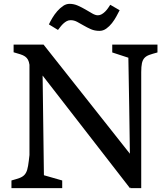

<svg xmlns="http://www.w3.org/2000/svg" viewBox="-20 -979 873 999"><path d="M39.6 -40Q64.9 -46.9 81.1 -52.7Q97.2 -58.6 106.9 -68.8Q116.7 -79.1 121.6 -96.2Q126.5 -113.3 129.9 -142.6L133.3 -172.4V-642.1Q130.9 -658.2 125.5 -668.2Q120.1 -678.2 110.4 -685.1Q100.6 -691.9 85.9 -696.5Q71.3 -701.2 50.8 -707V-747.1H206.5L655.8 -179.2L652.3 -422.9L647.9 -678.7L564 -706.1V-747.1H799.3V-706.1Q773.4 -699.2 757.1 -693.4Q740.7 -687.5 731.4 -677.2Q722.2 -667 718.5 -649.9Q714.8 -632.8 714.8 -603.5V0H658.2L657.7 -6.3L656.2 0L201.7 -585.9L208.5 -68.4L209.5 -66.9L303.7 -40V0H39.6ZM497.6 -818.4Q472.7 -818.4 452.9 -827.1Q433.1 -835.9 415.5 -846.2Q397.9 -856.4 381.6 -865.2Q365.2 -874 347.7 -874Q336.4 -874 327.4 -869.1Q318.4 -864.3 310.3 -856.9Q302.2 -849.6 295.2 -840.6Q288.1 -831.5 281.7 -823.2L234.4 -852.1Q241.2 -866.7 252.2 -885.3Q263.2 -903.8 277.3 -920.2Q291.5 -936.5 307.9 -947.8Q324.2 -959 341.8 -959Q364.3 -959 385.3 -949.7Q406.2 -940.4 425.3 -929.2Q444.3 -918 460.4 -908.7Q476.6 -899.4 489.3 -899.4Q499.5 -899.4 509.3 -905Q519 -910.6 527.3 -918.9Q535.6 -927.2 542.2 -936.8Q548.8 -946.3 553.7 -954.1L602.5 -925.8Q595.7 -912.6 585.7 -894Q575.7 -875.5 562.5 -858.6Q549.3 -841.8 533 -830.1Q516.6 -818.4 497.6 -818.4Z"/></svg>

Font: Donegal One
Style: Regular
Weight: 400
Designer: Gary Lonergan
Foundry: Sorkin Type Co.
Version: Version 1.004